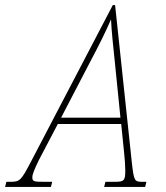

<svg xmlns="http://www.w3.org/2000/svg" viewBox="-79 -734 650 754"><path d="M-59 0H121L126 -20H96C54 -20 48 -21 48 -38C48 -50 57 -71 74 -106L148 -247H397L409 -128C411 -112 413 -78 413 -64C413 -24 408 -20 370 -20H335L330 0H491L496 -20H480C449 -20 447 -24 439 -93L373 -714H364L42 -98C3 -23 -2 -20 -40 -20H-54ZM276 -493C310 -557 336 -609 357 -658C359 -610 366 -549 372 -490L394 -272H161Z"/></svg>

Font: Noto Serif Condensed Thin
Style: Italic
Weight: 100
Width: 3
Italic angle: -12°
Designer: Monotype Design Team
Foundry: Monotype Imaging Inc.
Version: Version 2.013